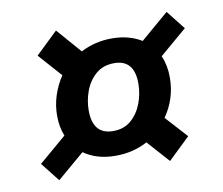

<svg xmlns="http://www.w3.org/2000/svg" viewBox="-62 -630 767 659"><g transform="rotate(-10 321.0 -300.5)"><path d="M556 -119 480 -46 411 -123Q361 -96 300 -96Q265 -96 237.5 -104.5Q210 -113 189 -128L94 -47L42 -113L138 -195Q125 -227 125 -266Q125 -302 136 -336Q147 -370 167 -400L95 -481L172 -555L247 -469Q297 -495 355 -495Q388 -495 414 -487.5Q440 -480 459 -468L557 -552L609 -486L514 -405Q529 -371 529 -329Q529 -255 487 -195ZM306 -181Q344 -181 369 -203Q394 -225 406.5 -258.5Q419 -292 419 -327Q419 -410 349 -410Q310 -410 284.5 -387.5Q259 -365 247 -332Q235 -299 235 -265Q235 -181 306 -181Z"/></g></svg>

Font: Bitter
Style: Bold Italic
Weight: 700
Italic angle: -9°
Designer: Sol Matas, and Bitter project Authors
Foundry: Sol Matas
Version: Version 2.001